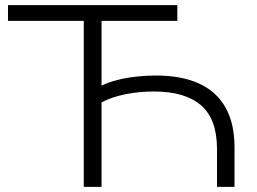

<svg xmlns="http://www.w3.org/2000/svg" viewBox="-20 -725 997 745"><path d="M305 0V-644H11V-705H668V-644H374V-393Q399 -405 433 -414Q467 -423 506.5 -427.5Q546 -432 584 -432Q684 -432 752 -401Q820 -370 855 -308Q890 -246 890 -153V0H822V-147Q822 -263 760 -316.5Q698 -370 577 -370Q523 -370 470 -360Q417 -350 374 -328V0Z"/></svg>

Font: Nunito Sans 10pt SemiExpanded Light
Style: Regular
Weight: 300
Width: 6
Designer: Vernon Adams
Foundry: Vernon Adams
Version: Version 3.101;gftools[0.9.27]